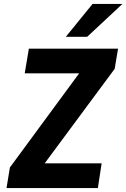

<svg xmlns="http://www.w3.org/2000/svg" viewBox="-20 -951 639 971"><path d="M13 0 30 -104 417 -630 420 -580H105L126 -705H577L560 -603L169 -75L167 -125H494L475 0ZM313 -765 448 -931H599L421 -765Z"/></svg>

Font: Nunito Sans 7pt Condensed ExtraBold
Style: Italic
Weight: 800
Width: 3
Italic angle: -9°
Designer: Vernon Adams
Foundry: Vernon Adams
Version: Version 3.101;gftools[0.9.27]